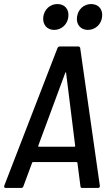

<svg xmlns="http://www.w3.org/2000/svg" viewBox="-22 -930 548 950"><path d="M246 -782C282 -782 312 -809 316 -846C321 -884 298 -910 262 -910C226 -910 197 -884 192 -846C188 -809 210 -782 246 -782ZM413 -782C449 -782 479 -809 483 -846C488 -884 465 -910 429 -910C393 -910 364 -884 359 -846C354 -809 377 -782 413 -782ZM385 0H462C469 0 473 -4 472 -11L375 -691C375 -696 371 -700 365 -700H274C268 -700 264 -696 262 -691L-1 -11C-3 -4 0 0 7 0H82C88 0 93 -3 94 -9L137 -125C137 -127 140 -128 142 -128H356C358 -128 360 -128 361 -125L376 -9C376 -3 379 0 385 0ZM167 -208 301 -570C302 -573 304 -573 305 -570L350 -208C351 -206 348 -204 346 -204H171C169 -204 166 -206 167 -208Z"/></svg>

Font: Barlow Semi Condensed Medium
Style: Italic
Weight: 500
Width: 4
Italic angle: -7°
Designer: Jeremy Tribby
Foundry: Tribby Type
Version: Version 1.422;hotconv 1.0.109;makeotfexe 2.5.65596